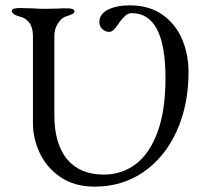

<svg xmlns="http://www.w3.org/2000/svg" viewBox="-20 -683 779 717"><path d="M103 -222V-547Q103 -580 90 -597.5Q77 -615 57 -620Q24 -629 24 -642Q24 -653 53 -653L96 -652Q128 -650 149 -650L197 -651Q209 -652 229 -652Q258 -652 258 -641Q258 -635 251 -631Q244 -627 225 -621Q211 -617 197 -596.5Q183 -576 183 -549V-253Q183 -146 230.5 -88.5Q278 -31 368 -31Q434 -31 486 -69.5Q538 -108 568 -189Q598 -270 598 -391Q598 -634 472 -634Q460 -634 449.5 -625.5Q439 -617 428 -602Q425 -598 417 -586.5Q409 -575 402 -569.5Q395 -564 388 -564Q373 -564 362 -574.5Q351 -585 351 -600Q351 -631 383.5 -647Q416 -663 464 -663Q538 -663 587.5 -627.5Q637 -592 660.5 -535.5Q684 -479 684 -414Q684 -290 639.5 -192.5Q595 -95 515.5 -40.5Q436 14 334 14Q258 14 206 -21.5Q154 -57 128.5 -111.5Q103 -166 103 -222Z"/></svg>

Font: EB Garamond
Style: Regular
Weight: 400
Designer: Georg Duffner and Octavio Pardo
Foundry: Georg Duffner
Version: Version 1.000; ttfautohint (v1.6)